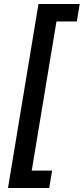

<svg xmlns="http://www.w3.org/2000/svg" viewBox="-20 -788 414 948"><path d="M19.5 140.1 169.9 -768.1H373.5L359.4 -682.1H258.8L136.7 54.2H237.3L223.1 140.1Z"/></svg>

Font: Inter 24pt Medium
Style: Italic
Weight: 500
Italic angle: -9.3988°
Designer: Rasmus Andersson
Foundry: rsms
Version: Version 4.001;git-66647c0bb